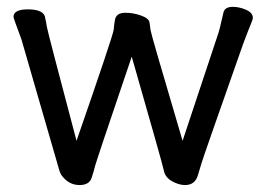

<svg xmlns="http://www.w3.org/2000/svg" viewBox="-20 -511 770 555"><path d="M515.1 23.9Q501 23.9 485.8 17.1Q457 4.9 453.1 -20Q452.1 -28.8 360.8 -347.2Q257.8 -43.9 254.9 -31.5Q252 -19 245.1 2.4Q238.3 23.9 210.2 23.9Q182.1 23.9 163.1 2Q155.3 -5.9 151.9 -17.1L42 -397Q19 -459 19 -461.9Q19 -483.9 60.1 -483.9Q108.9 -483.9 110.8 -458Q113.3 -448.2 115.2 -434.6Q117.2 -420.9 201.2 -104Q307.1 -409.2 308.6 -425Q310.1 -440.9 312 -452.1Q314.9 -474.1 342.3 -474.1Q365.2 -474.1 387.7 -466.1Q410.2 -458 412.1 -446.5Q414.1 -435.1 415 -424.6Q416 -414.1 507.8 -104L608.9 -408.2Q614.3 -421.9 626 -475.1Q629.9 -491.2 652.8 -491.2Q671.9 -491.2 691.4 -482.7Q710.9 -474.1 710.9 -459Q710.9 -455.1 705.6 -442.6Q700.2 -430.2 683.1 -384.8Q566.9 -55.2 562 -37.6Q557.1 -20 552.2 -4.9Q543.9 23.9 515.1 23.9Z"/></svg>

Font: LXGW WenKai GB Screen
Style: Regular
Weight: 400
Designer: LXGW / Fontworks Inc.
Foundry: LXGW / Fontworks Inc.
Version: Version 1.321;February 19, 2024;FontCreator 14.0.0.2901 64-b